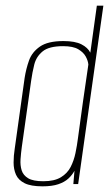

<svg xmlns="http://www.w3.org/2000/svg" viewBox="-20 -650 395 678"><path d="M130 8Q89 8 67 -3Q45 -14 36.5 -33Q28 -52 28 -76Q28 -100 32 -125L67 -375Q72 -407 82.5 -436.5Q93 -466 121 -485.5Q149 -505 204 -505Q245 -505 267.5 -493.5Q290 -482 299 -464L322 -630H345L256 0H239L243 -47Q235 -32 221.5 -19.5Q208 -7 186 0.5Q164 8 130 8ZM133 -10Q172 -10 195 -24Q218 -38 229.5 -60.5Q241 -83 246.5 -109.5Q252 -136 255 -160Q264 -226 273 -291Q282 -356 292 -422Q291 -435 283 -450Q275 -465 256.5 -476Q238 -487 203 -487Q153 -487 130.5 -468.5Q108 -450 101 -422Q94 -394 90 -365L57 -131Q54 -109 52.5 -87.5Q51 -66 56.5 -48.5Q62 -31 79.5 -20.5Q97 -10 133 -10Z"/></svg>

Font: Alumni Sans Thin Thin
Style: Italic
Weight: 250
Italic angle: -8°
Version: Version 1.016